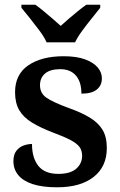

<svg xmlns="http://www.w3.org/2000/svg" viewBox="-20 -786 511 816"><path d="M223 10Q160 10 119 -3.5Q78 -17 57.5 -42Q37 -67 37 -101Q37 -129 49.5 -145Q62 -161 80 -167.5Q98 -174 116 -174Q116 -115 143 -81Q170 -47 228 -47Q279 -47 304 -69Q329 -91 329 -124Q329 -147 317.5 -162Q306 -177 279.5 -191Q253 -205 207 -222Q152 -243 116 -265Q80 -287 62 -317.5Q44 -348 44 -394Q44 -470 100.5 -508.5Q157 -547 250 -547Q306 -547 342 -533.5Q378 -520 395.5 -499Q413 -478 413 -453Q413 -423 391.5 -405.5Q370 -388 326 -388Q326 -438 302.5 -465Q279 -492 236 -492Q193 -492 171.5 -473.5Q150 -455 150 -424Q150 -390 177 -371Q204 -352 272 -327Q326 -308 362 -286Q398 -264 416 -234Q434 -204 434 -157Q434 -78 378 -34Q322 10 223 10ZM178 -606Q168 -629 148 -655.5Q128 -682 107.5 -708Q87 -734 71 -753V-766H130Q146 -755 165 -739Q184 -723 203.5 -706.5Q223 -690 238 -676Q253 -690 272.5 -706.5Q292 -723 311.5 -739Q331 -755 347 -766H406V-753Q391 -734 370 -708Q349 -682 329.5 -655.5Q310 -629 299 -606Z"/></svg>

Font: Noto Rashi Hebrew SemiBold
Style: Regular
Weight: 600
Version: Version 1.006